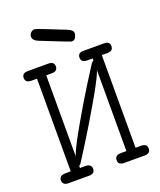

<svg xmlns="http://www.w3.org/2000/svg" viewBox="-147 -891 818 983"><g transform="rotate(-20 262.5 -400.0)"><path d="M22.9 -26.9Q22.9 -52.7 57.1 -53.2H85.9V-558.1H57.1Q22.9 -558.1 22.9 -584Q22.9 -610.8 55.2 -610.8H166Q198.2 -610.8 198.2 -585Q198.2 -558.1 167 -558.1H136.2V-113.8L138.2 -123Q153.3 -164.1 213.1 -268.1Q272.9 -372.1 322 -450Q371.1 -527.8 377.9 -538.1L389.2 -546.9V-558.1H359.9Q326.7 -558.1 327.1 -585Q327.1 -610.8 357.9 -610.8H469.2Q501.5 -610.8 501 -585Q501 -558.1 470.2 -558.1H439V-53.2H469.2Q501.5 -53.2 501 -26.9Q501 0 470.2 0H358.9Q325.7 0 326.2 -25.9Q326.2 -52.7 357.9 -53.2H389.2V-497.1L387.2 -487.8Q371.1 -445.8 310.5 -341.8Q250 -237.8 200.4 -158.9Q150.9 -80.1 146 -73.2L136.2 -64V-53.2H165Q198.2 -53.2 198.2 -25.9Q198.2 0 166 0H55.2Q22.9 0 22.9 -26.9ZM130.4 -770Q130.4 -782.2 139.2 -791.3Q147.9 -800.3 160.2 -800.3H161.1Q169.9 -800.3 320.3 -739.3Q347.2 -728 347.2 -710.9Q347.2 -702.1 340.6 -689.2Q334 -676.3 319.3 -676.3H318.4Q312.5 -676.3 161.1 -737.3Q130.4 -749 130.4 -770Z"/></g></svg>

Font: CMU Typewriter Text
Style: Light
Weight: 200
Version: Version 0.7.0